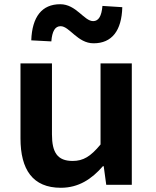

<svg xmlns="http://www.w3.org/2000/svg" viewBox="-20 -875 740 909"><path d="M267 -751C309 -751 347 -670 423 -670C510 -670 556 -730 559 -841L465 -847C461 -799 447 -775 421 -775C378 -775 341 -855 265 -855C178 -855 132 -795 128 -684L223 -679C227 -728 241 -751 267 -751ZM77 -220C77 -72 135 14 268 14C352 14 414 -27 467 -88H471L483 0H604V-575H456V-191C409 -134 374 -113 324 -113C252 -113 226 -153 226 -239V-575H77Z"/></svg>

Font: Kawkab Mono
Style: Bold
Weight: 700
Monospace: yes
Designer: Abdullah Arif
Foundry: Abdullah Arif
Version: Version 1.000;PS 000.500;hotconv 1.0.88;makeotf.lib2.5.64775